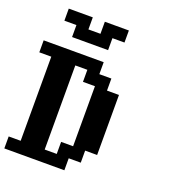

<svg xmlns="http://www.w3.org/2000/svg" viewBox="-163 -1039 1017 1155"><g transform="rotate(20 346.0 -461.5)"><path d="M307.6 -76.7V-153.8H384.3V-538.1H307.6V-615.2H230.5V-76.7ZM0 0V-76.7H76.7V-615.2H0V-691.9H384.3V-615.2H461.4V-538.1H538.1V-153.8H461.4V-76.7H384.3V0ZM153.8 -769V-845.7H76.7V-922.9H230.5V-845.7H307.6V-922.9H461.4V-845.7H384.3V-769Z"/></g></svg>

Font: Good Old DOS
Style: Regular
Weight: 400
Designer: Vasily Draigo
Foundry: Vasily Draigo
Version: 1.0